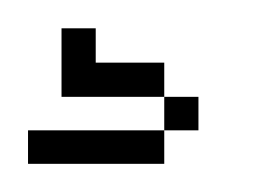

<svg xmlns="http://www.w3.org/2000/svg" viewBox="-20 -93 186 137"><path d="M0 23.9V0H97.2V23.9ZM97.2 0V-23.9H121.6V0ZM23.9 -23.9V-72.8H48.3V-48.3H97.2V-23.9Z"/></svg>

Font: FS Mondwest Regular
Style: Regular
Weight: 400
Designer: NZWStudios2024
Foundry: https://fontstruct.com
Version: Version 1.0